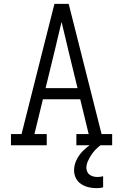

<svg xmlns="http://www.w3.org/2000/svg" viewBox="-20 -755 640 998"><path d="M37 0V-58H92L201 -490L263 -735H337L508 -58H563V0H377V-58H441L397 -239H203L159 -58H223V0ZM383 -297 336 -490Q327 -528 318 -566Q309 -604 300 -641Q291 -604 282 -566Q273 -528 264 -490L217 -297ZM481 223Q460 223 439.5 218Q419 213 401.5 201.5Q384 190 374.5 171Q365 152 365 131Q365 103 377.5 77Q390 51 409.5 31Q429 11 452.5 -4.5Q476 -20 502 -32V0Q488 11 475.5 24Q463 37 453.5 52Q444 67 436.5 83.5Q429 100 429 118Q429 128 433.5 138Q438 148 447 154Q456 160 466 162.5Q476 165 487 165Q494 165 501.5 164Q509 163 516 161V219Q508 221 499 222Q490 223 481 223Z"/></svg>

Font: Iosevka Etoile Light
Style: Regular
Weight: 300
Designer: Belleve Invis
Foundry: Belleve Invis
Version: Version 25.0.1; ttfautohint (v1.8.4)